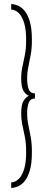

<svg xmlns="http://www.w3.org/2000/svg" viewBox="-20 -771 245 951"><path d="M35.5 160V133Q41.5 133 53.8 128.2Q66 123.5 78.8 108.5Q91.5 93.5 100.5 63Q109.5 32.5 109.5 -19Q109.5 -60 103.5 -91.2Q97.5 -122.5 91.2 -150.5Q85 -178.5 85 -209.5Q85 -254 97.2 -272.5Q109.5 -291 123.5 -296.5Q109.5 -300.5 97.2 -319.2Q85 -338 85 -382.5Q85 -413.5 91.2 -441.2Q97.5 -469 103.5 -500Q109.5 -531 109.5 -572Q109.5 -623.5 100.5 -654Q91.5 -684.5 78.8 -699.5Q66 -714.5 53.8 -719.2Q41.5 -724 35.5 -724V-751Q46 -751 63.2 -745.5Q80.5 -740 97.5 -722.5Q114.5 -705 126.2 -669.5Q138 -634 138 -573.5Q138 -531.5 132.2 -499.8Q126.5 -468 120.5 -440.2Q114.5 -412.5 114.5 -382Q114.5 -348.5 122.5 -328.5Q130.5 -308.5 153 -308.5V-283Q130.5 -283 122.5 -262.8Q114.5 -242.5 114.5 -209.5Q114.5 -179.5 120.5 -151.8Q126.5 -124 132.2 -92Q138 -60 138 -17.5Q138 43 126.2 78.5Q114.5 114 97.5 131.5Q80.5 149 63.2 154.5Q46 160 35.5 160Z"/></svg>

Font: Imbue 50pt Black
Style: Regular
Weight: 900
Designer: Tyler Finck
Foundry: Etcetera Type Company
Version: Version 1.102; ttfautohint (v1.8.3)